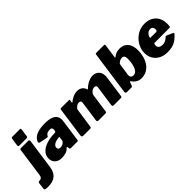

<svg xmlns="http://www.w3.org/2000/svg" viewBox="8 -1727 2881 2881"><g transform="rotate(-45 1448.5 -286.0)"><path d="M208 -23Q194 76 138.5 123Q83 170 -21 170Q-66 170 -80.5 162.5Q-95 155 -93 139L-79 37Q-78 29 -74 23Q-70 17 -60 15L-24 8Q-14 5 -3.5 -6Q7 -17 11 -42L77 -513Q79 -524 82.5 -527Q86 -530 95 -530H257Q266 -530 271.5 -521.5Q277 -513 276 -504L208 -23ZM288 -597Q286 -582 279 -578Q272 -574 255 -574H104Q93 -574 90 -583.5Q87 -593 89 -606L106 -719Q109 -742 126 -742H294Q302 -742 304 -733.5Q306 -725 304 -715Z M579 -40Q554 -13 514 -1.5Q474 10 430 10Q360 10 321 -28Q282 -66 282 -123Q282 -182 313.5 -222Q345 -262 395 -286.5Q445 -311 503 -321.5Q561 -332 613 -332H620Q639 -332 642 -352L645 -369Q646 -373 646 -376.5Q646 -380 646 -383Q646 -403 635 -412Q624 -421 601 -421Q577 -421 551.5 -412.5Q526 -404 510 -372Q507 -366 502 -364Q497 -362 484 -364L357 -390Q349 -392 344.5 -400.5Q340 -409 349 -432Q381 -491 448.5 -515.5Q516 -540 611 -540Q696 -540 745.5 -522Q795 -504 816 -472Q837 -440 837 -398Q837 -391 836.5 -384Q836 -377 835 -369L786 -21Q784 -6 781 -3Q778 0 764 0H627Q614 0 611 -9Q608 -18 606 -32L605 -44Q603 -66 579 -40ZM625 -230Q627 -239 626 -241Q625 -243 616 -242L602 -241Q587 -240 566 -235Q545 -230 525 -220Q505 -210 492 -194Q479 -178 479 -155Q479 -139 490 -127.5Q501 -116 523 -116Q546 -116 563 -122Q580 -128 590 -136Q600 -144 608.5 -155Q617 -166 618 -177Z M890 0Q876 0 869.5 -9Q863 -18 864 -31L932 -513Q934 -524 937.5 -527Q941 -530 949 -530H1119Q1128 -530 1129 -525Q1130 -520 1128 -510L1123 -475Q1121 -461 1132 -470Q1158 -491 1185 -507Q1212 -523 1241 -532Q1270 -541 1298 -541Q1348 -541 1381.5 -516.5Q1415 -492 1427 -448Q1429 -443 1433.5 -444.5Q1438 -446 1448 -456Q1471 -479 1501.5 -498Q1532 -517 1564.5 -528.5Q1597 -540 1625 -540Q1688 -540 1726 -502.5Q1764 -465 1764 -399Q1764 -392 1764 -384Q1764 -376 1762 -367L1714 -24Q1712 -9 1706 -4.5Q1700 0 1684 0H1538Q1510 0 1515 -31L1560 -348Q1561 -353 1561.5 -358Q1562 -363 1562 -366Q1562 -383 1551.5 -391Q1541 -399 1523 -399Q1509 -399 1494.5 -393.5Q1480 -388 1468 -378.5Q1456 -369 1446 -356Q1441 -349 1436.5 -341.5Q1432 -334 1431 -327L1388 -24Q1386 -9 1380.5 -4.5Q1375 0 1359 0H1213Q1201 0 1194.5 -8.5Q1188 -17 1190 -31L1236 -357Q1239 -380 1229 -389.5Q1219 -399 1198 -399Q1181 -399 1165.5 -392.5Q1150 -386 1136 -373.5Q1122 -361 1110 -344L1063 -23Q1061 -7 1055 -3.5Q1049 0 1031 0H890Z M1819 0Q1803 0 1797 -9Q1791 -18 1792 -31L1890 -725Q1892 -736 1895.5 -739Q1899 -742 1907 -742H2078Q2087 -742 2088.5 -733.5Q2090 -725 2088 -715L2058 -500Q2057 -492 2060.5 -490.5Q2064 -489 2073 -496Q2097 -514 2118.5 -523.5Q2140 -533 2161 -536.5Q2182 -540 2202 -540Q2260 -540 2299.5 -514Q2339 -488 2360 -440.5Q2381 -393 2381 -326Q2381 -268 2366.5 -208.5Q2352 -149 2320.5 -99.5Q2289 -50 2239 -20Q2189 10 2119 10Q2090 10 2063.5 0Q2037 -10 2014.5 -28.5Q1992 -47 1975 -74Q1972 -79 1966 -79Q1960 -79 1955 -65L1939 -21Q1935 -8 1929 -4Q1923 0 1913 0ZM2013 -179Q2010 -154 2015.5 -138Q2021 -122 2034 -114.5Q2047 -107 2066 -107Q2102 -107 2125 -132.5Q2148 -158 2160 -196Q2172 -234 2177 -273.5Q2182 -313 2182 -341Q2182 -385 2168.5 -401.5Q2155 -418 2129 -418Q2103 -418 2081.5 -405.5Q2060 -393 2042 -374Z M2672 10Q2597 10 2540 -20Q2483 -50 2450.5 -103Q2418 -156 2418 -226Q2418 -288 2442 -344Q2466 -400 2508.5 -444.5Q2551 -489 2607.5 -514.5Q2664 -540 2730 -540Q2802 -540 2856.5 -511Q2911 -482 2941.5 -428Q2972 -374 2972 -298Q2972 -285 2971 -271Q2970 -257 2968 -243Q2967 -234 2962 -231.5Q2957 -229 2944 -229H2635Q2623 -229 2620 -214Q2617 -199 2617 -187Q2617 -153 2641 -137.5Q2665 -122 2702 -122Q2731 -122 2758 -134Q2785 -146 2816 -176Q2822 -182 2828.5 -181.5Q2835 -181 2844 -177L2929 -140Q2955 -129 2937 -108Q2893 -60 2853 -34.5Q2813 -9 2769.5 0.5Q2726 10 2672 10ZM2765 -327Q2775 -327 2782.5 -335.5Q2790 -344 2790 -362Q2790 -382 2777.5 -402.5Q2765 -423 2733 -423Q2713 -423 2692.5 -412Q2672 -401 2657.5 -379.5Q2643 -358 2639 -327Z"/></g></svg>

Font: Libre Franklin Thin Black
Style: Italic
Weight: 900
Italic angle: -8°
Version: Version 2.000